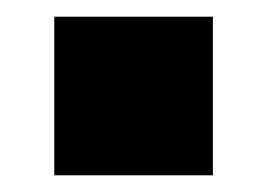

<svg xmlns="http://www.w3.org/2000/svg" viewBox="-20 -210 320 230"><path d="M235 0H45V-190H235Z"/></svg>

Font: Tanohe Sans ExtraBold
Style: Regular
Weight: 800
Designer: Village Type and Design LLC & Cristiano Sobral
Foundry: Cooper Hewitt Smithsonian Design Museum
Version: Version 1.00;September 29, 2021;FontCreator 13.0.0.2655 64-b